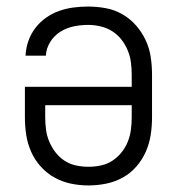

<svg xmlns="http://www.w3.org/2000/svg" viewBox="-20 -558 540 586"><path d="M250 8Q277 8 304 2.5Q331 -3 354.5 -16Q378 -29 396 -49.5Q414 -70 425 -95Q436 -120 440 -146.5Q444 -173 444 -200V-330Q444 -357 440 -384Q436 -411 424.5 -435.5Q413 -460 395 -480.5Q377 -501 353.5 -514.5Q330 -528 303 -533Q276 -538 249 -538Q226 -538 203.5 -535Q181 -532 160 -524.5Q139 -517 120 -503.5Q101 -490 87.5 -472Q74 -454 66.5 -432.5Q59 -411 58 -388H120Q121 -410 133 -429.5Q145 -449 164 -461Q183 -473 205 -477.5Q227 -482 249 -482Q268 -482 287 -477.5Q306 -473 322 -463Q338 -453 350 -438Q362 -423 369.5 -405Q377 -387 379.5 -368Q382 -349 382 -330V-293H56V-200Q56 -173 60 -146.5Q64 -120 75 -95Q86 -70 104.5 -49.5Q123 -29 146.5 -16Q170 -3 196.5 2.5Q223 8 250 8ZM250 -49Q231 -49 212 -53Q193 -57 177 -67.5Q161 -78 149.5 -93Q138 -108 130.5 -125.5Q123 -143 120.5 -162Q118 -181 118 -200V-237H382V-200Q382 -181 379.5 -162Q377 -143 370 -125.5Q363 -108 351 -93Q339 -78 323 -67.5Q307 -57 288 -53Q269 -49 250 -49Z"/></svg>

Font: Iosevka SS09 Light
Style: Regular
Weight: 300
Monospace: yes
Designer: Belleve Invis
Foundry: Belleve Invis
Version: Version 5.2.1; ttfautohint (v1.8.3)